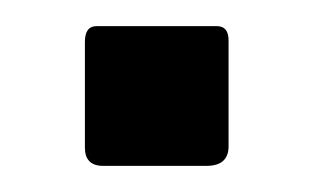

<svg xmlns="http://www.w3.org/2000/svg" viewBox="-20 -447 241 147"><path d="M155 -335Q155 -320 138 -320H59Q45 -320 45 -334V-415Q45 -427 54 -427H146Q155 -427 155 -416Z"/></svg>

Font: Libre Franklin
Style: Regular
Weight: 400
Designer: Pablo Impallari, Rodrigo Fuenzalida, Nhung Nguyen
Foundry: Impallari Type
Version: Version 3.000